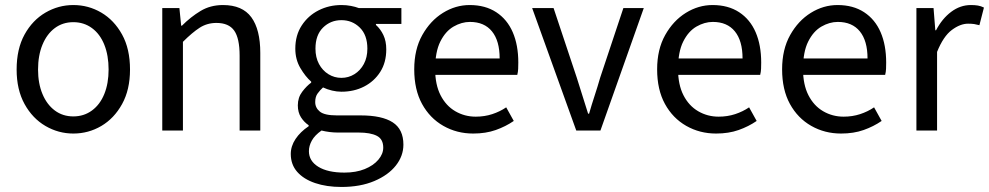

<svg xmlns="http://www.w3.org/2000/svg" viewBox="-20 -518 3925 762"><path d="M271 12Q212 12 160.5 -18Q109 -48 77.5 -105Q46 -162 46 -242Q46 -324 77.5 -381Q109 -438 160.5 -468Q212 -498 271 -498Q331 -498 382 -468Q433 -438 464.5 -381Q496 -324 496 -242Q496 -162 464.5 -105Q433 -48 382 -18Q331 12 271 12ZM271 -56Q313 -56 345 -79.5Q377 -103 394 -145Q411 -187 411 -242Q411 -298 394 -340.5Q377 -383 345 -406.5Q313 -430 271 -430Q229 -430 197.5 -406.5Q166 -383 148.5 -340.5Q131 -298 131 -242Q131 -187 148.5 -145Q166 -103 197.5 -79.5Q229 -56 271 -56Z M624 0V-486H692L699 -416H702Q737 -451 776 -474.5Q815 -498 865 -498Q942 -498 977.5 -449.5Q1013 -401 1013 -308V0H931V-297Q931 -366 909.5 -396.5Q888 -427 839 -427Q802 -427 772.5 -408Q743 -389 706 -352V0Z M1335 224Q1276 224 1230.5 208.5Q1185 193 1159.5 164Q1134 135 1134 93Q1134 62 1153 33.5Q1172 5 1205 -17V-21Q1187 -33 1174.5 -52.5Q1162 -72 1162 -100Q1162 -131 1179.5 -154Q1197 -177 1215 -190V-194Q1192 -214 1172 -248Q1152 -282 1152 -325Q1152 -378 1177.5 -417Q1203 -456 1244.5 -477Q1286 -498 1335 -498Q1355 -498 1373 -494.5Q1391 -491 1404 -486H1573V-423H1472V-419Q1490 -403 1501.5 -379Q1513 -355 1513 -322Q1513 -270 1489 -232.5Q1465 -195 1425 -174.5Q1385 -154 1335 -154Q1317 -154 1298 -158.5Q1279 -163 1262 -171Q1250 -160 1240.5 -147Q1231 -134 1231 -113Q1231 -90 1249.5 -75Q1268 -60 1317 -60H1411Q1496 -60 1538.5 -32.5Q1581 -5 1581 56Q1581 101 1551 139Q1521 177 1465.5 200.5Q1410 224 1335 224ZM1335 -209Q1363 -209 1386.5 -223.5Q1410 -238 1424 -264Q1438 -290 1438 -325Q1438 -379 1408 -408.5Q1378 -438 1335 -438Q1292 -438 1262 -408.5Q1232 -379 1232 -325Q1232 -290 1246 -264Q1260 -238 1283.5 -223.5Q1307 -209 1335 -209ZM1347 167Q1393 167 1427.5 153Q1462 139 1481.5 116Q1501 93 1501 68Q1501 34 1475.5 21Q1450 8 1403 8H1319Q1305 8 1288.5 6Q1272 4 1256 0Q1229 19 1217.5 40Q1206 61 1206 82Q1206 121 1243.5 144Q1281 167 1347 167Z M1858 12Q1793 12 1739.5 -18.5Q1686 -49 1655 -105.5Q1624 -162 1624 -243Q1624 -322 1656 -379Q1688 -436 1738 -467Q1788 -498 1844 -498Q1906 -498 1949.5 -469.5Q1993 -441 2015 -390Q2037 -339 2037 -270Q2037 -257 2036.5 -245Q2036 -233 2033 -221H1683V-286H1963Q1963 -356 1932.5 -393.5Q1902 -431 1845 -431Q1812 -431 1780 -412.5Q1748 -394 1727.5 -353Q1707 -312 1707 -244Q1707 -182 1728.5 -140Q1750 -98 1787 -76.5Q1824 -55 1868 -55Q1903 -55 1933.5 -65Q1964 -75 1989 -92L2019 -38Q1987 -16 1947.5 -2Q1908 12 1858 12Z M2267 0 2092 -486H2177L2269 -210Q2280 -175 2291.5 -138.5Q2303 -102 2314 -67H2318Q2328 -102 2340 -138.5Q2352 -175 2362 -210L2454 -486H2535L2363 0Z M2822 12Q2757 12 2703.5 -18.5Q2650 -49 2619 -105.5Q2588 -162 2588 -243Q2588 -322 2620 -379Q2652 -436 2702 -467Q2752 -498 2808 -498Q2870 -498 2913.5 -469.5Q2957 -441 2979 -390Q3001 -339 3001 -270Q3001 -257 3000.5 -245Q3000 -233 2997 -221H2647V-286H2927Q2927 -356 2896.5 -393.5Q2866 -431 2809 -431Q2776 -431 2744 -412.5Q2712 -394 2691.5 -353Q2671 -312 2671 -244Q2671 -182 2692.5 -140Q2714 -98 2751 -76.5Q2788 -55 2832 -55Q2867 -55 2897.5 -65Q2928 -75 2953 -92L2983 -38Q2951 -16 2911.5 -2Q2872 12 2822 12Z M3318 12Q3253 12 3199.5 -18.5Q3146 -49 3115 -105.5Q3084 -162 3084 -243Q3084 -322 3116 -379Q3148 -436 3198 -467Q3248 -498 3304 -498Q3366 -498 3409.5 -469.5Q3453 -441 3475 -390Q3497 -339 3497 -270Q3497 -257 3496.5 -245Q3496 -233 3493 -221H3143V-286H3423Q3423 -356 3392.5 -393.5Q3362 -431 3305 -431Q3272 -431 3240 -412.5Q3208 -394 3187.5 -353Q3167 -312 3167 -244Q3167 -182 3188.5 -140Q3210 -98 3247 -76.5Q3284 -55 3328 -55Q3363 -55 3393.5 -65Q3424 -75 3449 -92L3479 -38Q3447 -16 3407.5 -2Q3368 12 3318 12Z M3617 0V-486H3685L3692 -398H3695Q3719 -444 3755 -471Q3791 -498 3833 -498Q3849 -498 3861 -496Q3873 -494 3885 -488L3867 -418Q3856 -421 3846.5 -422.5Q3837 -424 3822 -424Q3791 -424 3757.5 -399Q3724 -374 3699 -312V0Z"/></svg>

Font: Source Sans 3
Style: Regular
Weight: 400
Designer: Paul D. Hunt
Foundry: Adobe
Version: Version 3.046;hotconv 1.0.118;makeotfexe 2.5.65603